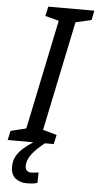

<svg xmlns="http://www.w3.org/2000/svg" viewBox="-81 -751 516 1005"><g transform="rotate(5 176.5 -248.5)"><path d="M-20 0 -9 -49 72 -69 192 -645 120 -664 131 -714H373L363 -664L280 -645L160 -69L233 -49L222 0ZM100 217Q63 217 39 197.5Q15 178 15 137Q15 106 28 82Q41 58 64 38Q87 18 115 0H176Q157 15 136.5 34.5Q116 54 101.5 76.5Q87 99 86 126Q86 143 94.5 151Q103 159 117 159Q127 159 137 157.5Q147 156 156 155L155 210Q142 214 128 215.5Q114 217 100 217Z"/></g></svg>

Font: Noto Sans Display
Style: Italic
Weight: 400
Italic angle: -12°
Designer: Monotype Design Team
Foundry: Monotype Imaging Inc.
Version: Version 2.003